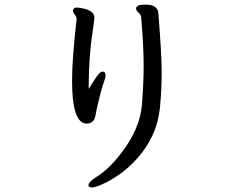

<svg xmlns="http://www.w3.org/2000/svg" viewBox="-20 -771 1040 842"><path d="M360 -229Q393 -229 399 -266Q402 -286 415 -339Q428 -392 435.5 -411Q443 -430 443 -441Q443 -457 429 -457Q417 -457 395 -422L369 -381Q369 -385 369 -395Q369 -525 388 -645Q394 -685 394 -693Q394 -725 339 -735Q322 -738 315 -738Q303 -738 300 -726Q300 -716 308 -706.5Q316 -697 316 -687Q296 -513 296 -417Q296 -229 360 -229ZM385 51Q397 51 430 36.5Q463 22 503.5 -6Q544 -34 582.5 -77Q621 -120 648 -176Q675 -232 682 -305Q689 -378 689 -454Q689 -530 675 -707Q675 -751 618 -751Q577 -751 577 -734Q577 -724 587 -716Q597 -708 599 -697Q610 -564 610 -486Q610 -407 602.5 -313.5Q595 -220 532.5 -128.5Q470 -37 403 5Q368 27 368 41Q368 51 385 51Z"/></svg>

Font: LXGW WenKai TC
Style: Bold
Weight: 700
Designer: LXGW / Fontworks Inc.
Foundry: LXGW / Fontworks Inc.
Version: Version 1.330;April 28, 2024